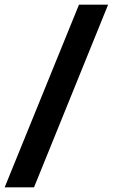

<svg xmlns="http://www.w3.org/2000/svg" viewBox="-75 -756 484 824"><path d="M-55 48 264 -736H389L71 48Z"/></svg>

Font: Archivo SemiBold Black
Style: Italic
Weight: 900
Italic angle: -10°
Version: Version 2.001